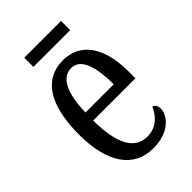

<svg xmlns="http://www.w3.org/2000/svg" viewBox="-207 -754 845 845"><g transform="rotate(-45 215.5 -332.0)"><path d="M111 -617H340V-674H111ZM231 10C333 10 378 -50 378 -91C378 -109 369 -119 358 -124C339 -81 304 -45 249 -45C173 -45 131 -114 130 -264H393V-304C393 -462 329 -546 223 -546C108 -546 42 -452 42 -264C42 -90 109 10 231 10ZM307 -313H131C134 -430 165 -496 225 -496C284 -496 306 -422 307 -313Z"/></g></svg>

Font: Noto Serif Sinhala ExtraCondensed
Style: Regular
Weight: 400
Width: 2
Designer: Jelle Bosma - Monotype Design Team
Foundry: Monotype Imaging Inc.
Version: Version 2.007